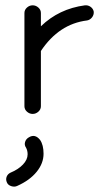

<svg xmlns="http://www.w3.org/2000/svg" viewBox="-20 -421 396 723"><path d="M72 -21V-372Q72 -384 81.5 -392.5Q91 -401 103 -401Q115 -401 124.5 -392.5Q134 -384 134 -372V-322Q202 -388 300 -401Q312 -402 321.5 -395Q331 -388 333 -377Q334 -365 326.5 -355.5Q319 -346 308 -344Q202 -331 134 -229V-21Q134 -9 124.5 -0.5Q115 8 103 8Q91 8 81.5 -0.5Q72 -9 72 -21ZM45 279Q35 284 22.5 280Q10 276 6 266Q1 255 5 244.5Q9 234 20 229Q49 217 66.5 198.5Q84 180 84 160Q84 146 78 135Q71 125 74.5 113.5Q78 102 89 96Q112 82 131 106Q144 125 144 158Q144 194 118 226Q92 258 45 279Z"/></svg>

Font: Hoogli Medium
Style: Regular
Weight: 500
Designer: Anand Singh Naorem
Foundry: Brand New Type
Version: Version 1.00 b007